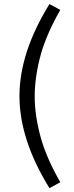

<svg xmlns="http://www.w3.org/2000/svg" viewBox="-20 -768 376 975"><path d="M188.8 -62.5Q220 42.5 286.2 157.5L231.2 187.5Q78.8 -58.8 78.8 -280Q78.8 -501.2 231.2 -747.5L286.2 -717.5Q220 -602.5 188.8 -497.5Q156.2 -381.2 156.2 -277.5Q156.2 -178.8 188.8 -62.5Z"/></svg>

Font: Cambay
Style: Regular
Weight: 400
Designer: Pooja Saxena
Foundry: Pooja Saxena
Version: Version 1.181;PS 001.181;hotconv 1.0.70;makeotf.lib2.5.58329